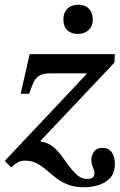

<svg xmlns="http://www.w3.org/2000/svg" viewBox="-47 -695 504 809"><path d="M307 94Q267 94 238.5 82.5Q210 71 189 54.5Q168 38 149 21.5Q130 5 108.5 -6.5Q87 -18 59 -18Q42 -18 30 -12Q18 -6 0 10L-27 -17L316 -381V-386H167Q137 -386 121 -377.5Q105 -369 95.5 -350Q86 -331 76 -300H40L78 -467H437L435 -431L125 -103V-98Q153 -95 174 -78.5Q195 -62 212 -39Q229 -16 245.5 6.5Q262 29 280 44Q298 59 320 59Q337 59 344 52.5Q351 46 351 35Q351 24 344.5 10Q338 -4 338 -23Q338 -39 349 -55.5Q360 -72 385 -72Q410 -72 423.5 -54Q437 -36 437 -5Q437 34 416.5 55.5Q396 77 366 85.5Q336 94 307 94ZM281 -552Q253 -552 236.5 -568Q220 -584 220 -613Q220 -642 237 -658.5Q254 -675 283 -675Q312 -675 328 -658Q344 -641 344 -613Q344 -585 326.5 -568.5Q309 -552 281 -552Z"/></svg>

Font: STIX Two Text Medium
Style: Italic
Weight: 500
Italic angle: -12°
Designer: Ross Mills, John Hudson & Paul Hanslow, Tiro Typeworks Ltd; with prior portions MicroPress Inc. and Coen Hoffman, Elsevi
Foundry: Tiro Typeworks Ltd
Version: Version 2.13 b171